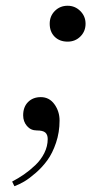

<svg xmlns="http://www.w3.org/2000/svg" viewBox="-20 -476 320 664"><path d="M29.8 168 22 151.9Q43.5 140.6 63 127.2Q82.5 113.8 102.1 95.2Q121.6 76.7 133.3 53.2Q145 29.8 145 4.9Q145 -10.3 136.7 -17.6Q128.4 -24.9 106.9 -24.9Q86.4 -24.9 73.2 -40.3Q60.1 -55.7 60.1 -77.1Q60.1 -106 76.9 -123Q93.8 -140.1 121.1 -140.1Q150.4 -140.1 168.2 -115.5Q186 -90.8 186 -59.1Q186 -18.6 173.8 17.6Q161.6 53.7 144 77.9Q126.5 102.1 103.8 121.8Q81.1 141.6 63.5 151.9Q45.9 162.1 29.8 168ZM151.9 -394Q151.9 -420.4 169.7 -438.2Q187.5 -456.1 213.9 -456.1Q239.3 -456.1 257.6 -438Q275.9 -419.9 275.9 -394Q275.9 -367.7 258.1 -349.9Q240.2 -332 213.9 -332Q186 -332 168.9 -349.1Q151.9 -366.2 151.9 -394Z"/></svg>

Font: Flanker Steampunk
Style: Italic
Weight: 400
Italic angle: -12°
Designer: Alexey Kryukov, Leonardo Di Lena
Foundry: Alexey Kryukov, Leonardo Di Lena
Version: 1.210